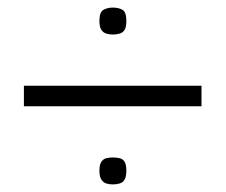

<svg xmlns="http://www.w3.org/2000/svg" viewBox="-20 -728 595 506"><path d="M511 -502V-448H43V-502ZM277 -637Q268 -637 260 -639.5Q252 -642 247 -649.5Q242 -657 242 -673Q242 -696 252.5 -702Q263 -708 277 -708Q293 -708 303 -702Q313 -696 313 -673Q313 -657 308.5 -649.5Q304 -642 295.5 -639.5Q287 -637 277 -637ZM277 -242Q268 -242 260 -244.5Q252 -247 247 -255Q242 -263 242 -278Q242 -294 247 -301.5Q252 -309 260 -311Q268 -313 277 -313Q287 -313 295.5 -311Q304 -309 308.5 -301.5Q313 -294 313 -278Q313 -263 308.5 -255Q304 -247 295.5 -244.5Q287 -242 277 -242Z"/></svg>

Font: Matangi
Style: Regular
Weight: 400
Designer: Prashant Pant
Foundry: The Graphic Ant
Version: Version 3.002